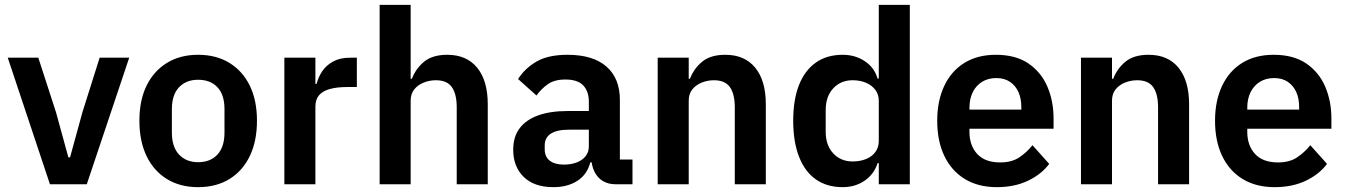

<svg xmlns="http://www.w3.org/2000/svg" viewBox="-20 -760 5551 792"><path d="M338 0H186L12 -522H138L211 -297L262 -111H269L320 -297L391 -522H513Z M797 12Q723 12 668.5 -21.5Q614 -55 584.5 -116.5Q555 -178 555 -262Q555 -346 584.5 -406.5Q614 -467 668.5 -500.5Q723 -534 797 -534Q872 -534 926.5 -500.5Q981 -467 1010.5 -406.5Q1040 -346 1040 -262Q1040 -178 1010.5 -116.5Q981 -55 926.5 -21.5Q872 12 797 12ZM797 -91Q848 -91 877 -122.5Q906 -154 906 -213V-310Q906 -369 877 -400Q848 -431 797 -431Q748 -431 718.5 -400Q689 -369 689 -310V-213Q689 -154 718.5 -122.5Q748 -91 797 -91Z M1281 0H1153V-522H1281V-414H1286Q1293 -442 1309.5 -466.5Q1326 -491 1354.5 -506.5Q1383 -522 1424 -522H1452V-401H1412Q1369 -401 1339.5 -392.5Q1310 -384 1295.5 -366.5Q1281 -349 1281 -320Z M1546 0V-740H1674V-435H1679Q1695 -477 1729.5 -505.5Q1764 -534 1825 -534Q1905 -534 1948.5 -480.5Q1992 -427 1992 -330V0H1864V-317Q1864 -372 1844 -400.5Q1824 -429 1778 -429Q1752 -429 1728 -419.5Q1704 -410 1689 -391.5Q1674 -373 1674 -345V0Z M2589 0H2518Q2489 0 2466.5 -13.5Q2444 -27 2431.5 -53Q2419 -79 2419 -114V-125L2451 -90H2415Q2402 -40 2361.5 -14Q2321 12 2263 12Q2183 12 2140 -30.5Q2097 -73 2097 -142Q2097 -196 2123.5 -231Q2150 -266 2200 -284Q2250 -302 2320 -302H2409V-340Q2409 -383 2386 -407.5Q2363 -432 2312 -432Q2267 -432 2239.5 -412.5Q2212 -393 2193 -366L2117 -434Q2146 -479 2194 -506.5Q2242 -534 2321 -534Q2426 -534 2481.5 -485.5Q2537 -437 2537 -348V-102H2589ZM2409 -225H2327Q2277 -225 2252 -208.5Q2227 -192 2227 -161V-144Q2227 -113 2248 -97Q2269 -81 2306 -81Q2335 -81 2358 -89.5Q2381 -98 2395 -115Q2409 -132 2409 -156Z M2821 0H2693V-522H2821V-435H2826Q2842 -477 2876.5 -505.5Q2911 -534 2972 -534Q3052 -534 3095.5 -480.5Q3139 -427 3139 -330V0H3011V-317Q3011 -372 2991 -400.5Q2971 -429 2925 -429Q2899 -429 2875 -419.5Q2851 -410 2836 -391.5Q2821 -373 2821 -345Z M3605 0V-87H3600Q3586 -42 3547 -15Q3508 12 3456 12Q3391 12 3345.5 -20Q3300 -52 3276 -113.5Q3252 -175 3252 -262Q3252 -349 3276 -409.5Q3300 -470 3345.5 -502Q3391 -534 3456 -534Q3508 -534 3547.5 -507.5Q3587 -481 3600 -436H3605V-740H3733V0ZM3497 -94Q3528 -94 3552.5 -104Q3577 -114 3591 -133Q3605 -152 3605 -179V-345Q3605 -370 3591 -389Q3577 -408 3552.5 -418.5Q3528 -429 3497 -429Q3448 -429 3417 -395.5Q3386 -362 3386 -306V-216Q3386 -161 3417 -127.5Q3448 -94 3497 -94Z M4092 12Q4015 12 3960 -21.5Q3905 -55 3875.5 -116.5Q3846 -178 3846 -262Q3846 -344 3875 -405.5Q3904 -467 3958 -500.5Q4012 -534 4088 -534Q4170 -534 4222.5 -498Q4275 -462 4300.5 -402.5Q4326 -343 4326 -271V-229H3979V-216Q3979 -160 4011 -125Q4043 -90 4106 -90Q4153 -90 4184 -110.5Q4215 -131 4239 -161L4308 -84Q4276 -41 4220.5 -14.5Q4165 12 4092 12ZM4090 -438Q4056 -438 4031 -422.5Q4006 -407 3992.5 -379.5Q3979 -352 3979 -316V-308H4193V-317Q4193 -354 4181 -380.5Q4169 -407 4146 -422.5Q4123 -438 4090 -438Z M4567 0H4439V-522H4567V-435H4572Q4588 -477 4622.5 -505.5Q4657 -534 4718 -534Q4798 -534 4841.5 -480.5Q4885 -427 4885 -330V0H4757V-317Q4757 -372 4737 -400.5Q4717 -429 4671 -429Q4645 -429 4621 -419.5Q4597 -410 4582 -391.5Q4567 -373 4567 -345Z M5238 12Q5161 12 5106 -21.5Q5051 -55 5021.5 -116.5Q4992 -178 4992 -262Q4992 -344 5021 -405.5Q5050 -467 5104 -500.5Q5158 -534 5234 -534Q5316 -534 5368.5 -498Q5421 -462 5446.5 -402.5Q5472 -343 5472 -271V-229H5125V-216Q5125 -160 5157 -125Q5189 -90 5252 -90Q5299 -90 5330 -110.5Q5361 -131 5385 -161L5454 -84Q5422 -41 5366.5 -14.5Q5311 12 5238 12ZM5236 -438Q5202 -438 5177 -422.5Q5152 -407 5138.5 -379.5Q5125 -352 5125 -316V-308H5339V-317Q5339 -354 5327 -380.5Q5315 -407 5292 -422.5Q5269 -438 5236 -438Z"/></svg>

Font: IBM Plex Sans SemiBold
Style: Regular
Weight: 600
Designer: Mike Abbink, Paul van der Laan, Pieter van Rosmalen
Foundry: Bold Monday
Version: Version 3.201